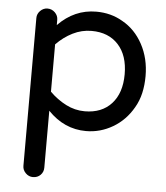

<svg xmlns="http://www.w3.org/2000/svg" viewBox="-53 -585 721 833"><g transform="rotate(5 308.0 -168.5)"><path d="M121 201Q103 201 89.5 187.5Q76 174 76 156V-488Q76 -506 89.5 -519.5Q103 -533 121 -533Q140 -533 153.5 -519.5Q167 -506 167 -488V-465Q238 -538 333 -538Q397 -538 448 -508Q504 -477 537 -416Q570 -355 570 -278Q570 -238 562 -203.5Q554 -169 537 -140Q504 -82 449.5 -50Q395 -18 333 -18Q238 -18 167 -92V156Q167 175 154 188Q141 201 121 201ZM320 -103Q394 -103 436.5 -149.5Q479 -196 479 -278Q479 -360 436.5 -406.5Q394 -453 320 -453Q277 -453 238 -433.5Q199 -414 167 -381V-175Q199 -143 238 -123Q277 -103 320 -103Z"/></g></svg>

Font: Huninn
Style: Regular
Weight: 400
Designer: justfont
Foundry: justfont
Version: Version 1.003